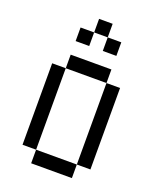

<svg xmlns="http://www.w3.org/2000/svg" viewBox="-177 -1104 991 1208"><g transform="rotate(20 318.0 -500.0)"><path d="M90.9 -636.4V-90.9H181.8V-636.4ZM181.8 -90.9V0H454.5V-90.9ZM454.5 -636.4V-90.9H545.5V-636.4ZM181.8 -727.3V-636.4H454.5V-727.3ZM181.8 -909.1V-818.2H272.7V-909.1ZM272.7 -1000V-909.1H363.6V-1000ZM363.6 -909.1V-818.2H454.5V-909.1Z"/></g></svg>

Font: Departure Mono
Style: Regular
Weight: 400
Monospace: yes
Designer: Helena Zhang
Version: Version 1.500;Glyphs 3.3.1 (3343)